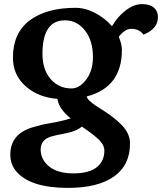

<svg xmlns="http://www.w3.org/2000/svg" viewBox="-20 -561 790 936"><path d="M750 -478Q750 -419.9 679.2 -392.1Q660.2 -420.4 618.7 -420.4Q589.4 -420.4 559.1 -381.8Q574.2 -345.7 574.2 -316.9Q574.2 -135.3 402.8 -90.8Q405.3 -73.7 448.2 -44.9Q466.8 -32.7 489.3 -18.6Q511.7 -4.4 533.4 12.7Q555.2 29.8 573.2 48.3Q613.8 89.8 613.8 138.2Q613.8 244.6 535.2 299.8Q456.5 355 312 355Q128.4 355 60.1 275.4Q30.3 241.2 30.3 192.9Q30.3 92.8 137.2 60.1Q182.1 46.4 218.8 40.5Q290 28.3 324.2 16.1Q266.6 -31.2 259.8 -79.1Q167 -85.9 105 -140.6Q43 -195.3 43 -279.8Q43 -399.9 124.5 -461.4Q206.1 -522.9 348.1 -522.9Q395.5 -522.9 443.6 -497.8Q491.7 -472.7 525.9 -433.1Q553.7 -481 593.8 -511Q633.8 -541 672.1 -541Q710.4 -541 730.2 -523.9Q750 -506.8 750 -478ZM296.9 -461.9Q187 -461.9 187 -298.8Q187 -221.7 226.8 -175.8Q266.6 -129.9 328.1 -129.9Q358.4 -129.9 383.3 -153.8Q433.1 -201.7 433.1 -282.2Q433.1 -362.8 394.3 -412.4Q355.5 -461.9 296.9 -461.9ZM488.8 173.8Q488.8 144 457.5 115.7Q428.2 88.9 378.9 56.2Q352.1 80.6 281.2 92.8Q255.9 97.2 231.4 104Q178.2 119.1 178.2 167.7Q178.2 216.3 219.2 250.2Q260.3 284.2 337.4 284.2Q414.6 284.2 451.7 254.2Q488.8 224.1 488.8 173.8Z"/></svg>

Font: Marko One
Style: Regular
Weight: 400
Designer: Zhenya Spizhovyi
Foundry: Cyreal
Version: Version 1.003